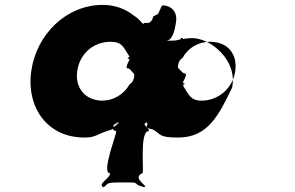

<svg xmlns="http://www.w3.org/2000/svg" viewBox="-20 -548 1206 786"><path d="M943 -257C933 -186 873 -136 806 -136C759 -136 754 -160 730 -196C723 -197 746 -203 728 -203C721 -203 745 -200 728 -200C721 -200 747 -207 730 -208C723 -208 753 -247 736 -247C729 -248 723 -256 719 -260C706 -271 708 -273 709 -281C711 -289 711 -300 728 -312C750 -352 792 -377 840 -377C912 -377 953 -327 943 -257ZM108 -257C87 -107 175 15 325 15C375 15 368 3 438 -18C457 -26 426 -38 469 -46C477 -46 429 -48 467 -48C471 -40 419 -23 455 -11C463 -11 392 161 430 161C435 179 376 207 403 217C411 217 366 218 404 218C423 209 406 199 462 199H520C546 199 527 209 572 218C580 218 537 217 575 217C575 207 522 179 563 161C571 161 550 -11 588 -11C598 -23 550 -40 585 -48C593 -48 543 -46 581 -46C593 -38 560 -26 606 -18C641 3 630 15 710 15C831 15 876 -77 930 -189C954 -301 842 -392 767 -392C732 -392 646 -376 652 -353C651 -345 589 -332 622 -324C630 -324 585 -322 623 -322C637 -330 650 -348 659 -363C680 -371 679 -375 674 -337C670 -310 679 -330 706 -330C728 -330 727 -332 732 -370C736 -402 713 -393 721 -385C728 -382 649 -381 658 -381C685 -381 695 -418 701 -461C706 -499 682 -526 644 -526C639 -521 635 -504 626 -490C605 -481 606 -476 607 -483C606 -478 606 -462 588 -454C567 -454 568 -456 567 -449C563 -450 554 -468 528 -484C496 -510 453 -528 401 -528C251 -528 129 -407 108 -257ZM296 -257C306 -327 361 -377 433 -377C481 -377 485 -354 509 -318C517 -317 492 -311 511 -311C518 -311 492 -314 510 -314C517 -314 491 -307 509 -307C516 -307 486 -268 504 -268C511 -268 517 -258 521 -254C533 -243 530 -241 529 -233C527 -225 527 -214 510 -202C487 -162 445 -136 399 -136C332 -136 286 -186 296 -257Z"/></svg>

Font: Hussar Przerywany
Style: Obl
Weight: 400
Foundry: Cannot Into Space Fonts
Version: Version 0.982